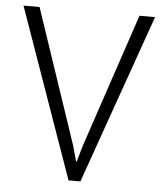

<svg xmlns="http://www.w3.org/2000/svg" viewBox="-52 -757 683 802"><g transform="rotate(5 290.0 -355.5)"><path d="M271.5 -147 289.6 -81.5H292.5L311 -146.5L500.5 -710.9H565.9L314.9 0H265.1L14.2 -710.9H81.5Z"/></g></svg>

Font: Ufes Sans Light
Style: Regular
Weight: 200
Designer: Ricardo Esteves & Thais Bronze
Foundry: ProDesignUfes - Ricardo Esteves, Thais Bronze (This is a derivative work, based on Roboto family, by Christian Robertson
Version: Version 2.0